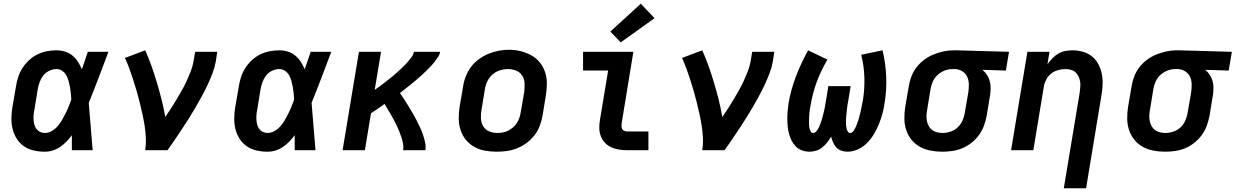

<svg xmlns="http://www.w3.org/2000/svg" viewBox="-20 -809 6654 1034"><path d="M221 8Q191 8 162 1.5Q133 -5 109.5 -21Q86 -37 70.5 -61.5Q55 -86 48 -114Q41 -142 41.5 -172.5Q42 -203 47 -233L66 -343Q70 -369 78 -394Q86 -419 101 -442.5Q116 -466 136.5 -485Q157 -504 181.5 -516Q206 -528 232 -533Q258 -538 284 -538Q308 -538 330.5 -531Q353 -524 370.5 -509.5Q388 -495 400 -476Q412 -457 421 -436Q429 -459 437 -482.5Q445 -506 453 -530H564Q538 -461 512 -392.5Q486 -324 458 -255Q464 -192 468.5 -128Q473 -64 479 0H367Q367 -20 367 -40.5Q367 -61 367 -81Q354 -63 338 -46.5Q322 -30 303.5 -17.5Q285 -5 264 1.5Q243 8 221 8ZM221 -93Q241 -93 259 -103.5Q277 -114 290.5 -129.5Q304 -145 314 -162.5Q324 -180 333 -198Q342 -216 349.5 -234.5Q357 -253 364 -272Q363 -289 361.5 -306Q360 -323 357 -339.5Q354 -356 349.5 -372.5Q345 -389 337 -403.5Q329 -418 315 -427.5Q301 -437 284 -437Q264 -437 244.5 -427.5Q225 -418 212.5 -401.5Q200 -385 193 -365.5Q186 -346 183 -327L165 -217Q162 -203 161 -189.5Q160 -176 161 -162.5Q162 -149 165.5 -136.5Q169 -124 176.5 -114Q184 -104 196 -98.5Q208 -93 221 -93Z M762 0Q767 -33 765.5 -66Q764 -99 759 -131Q754 -163 747 -194.5Q740 -226 732.5 -257Q725 -288 716 -318.5Q707 -349 697.5 -379Q688 -409 677 -438.5Q666 -468 653 -497L762 -538Q781 -496 796.5 -452Q812 -408 825.5 -362.5Q839 -317 850.5 -271.5Q862 -226 870 -179Q886 -202 901.5 -226Q917 -250 931.5 -274.5Q946 -299 960 -323.5Q974 -348 985.5 -373.5Q997 -399 1007 -424.5Q1017 -450 1022 -477L1031 -530H1150L1142 -477Q1136 -445 1124 -413.5Q1112 -382 1097.5 -351Q1083 -320 1066.5 -290Q1050 -260 1033 -230.5Q1016 -201 997.5 -172Q979 -143 960 -114Q941 -85 921.5 -56.5Q902 -28 882 0Z M1421 8Q1391 8 1362 1.5Q1333 -5 1309.5 -21Q1286 -37 1270.5 -61.5Q1255 -86 1248 -114Q1241 -142 1241.5 -172.5Q1242 -203 1247 -233L1266 -343Q1270 -369 1278 -394Q1286 -419 1301 -442.5Q1316 -466 1336.5 -485Q1357 -504 1381.5 -516Q1406 -528 1432 -533Q1458 -538 1484 -538Q1508 -538 1530.5 -531Q1553 -524 1570.5 -509.5Q1588 -495 1600 -476Q1612 -457 1621 -436Q1629 -459 1637 -482.5Q1645 -506 1653 -530H1764Q1738 -461 1712 -392.5Q1686 -324 1658 -255Q1664 -192 1668.5 -128Q1673 -64 1679 0H1567Q1567 -20 1567 -40.5Q1567 -61 1567 -81Q1554 -63 1538 -46.5Q1522 -30 1503.5 -17.5Q1485 -5 1464 1.5Q1443 8 1421 8ZM1421 -93Q1441 -93 1459 -103.5Q1477 -114 1490.5 -129.5Q1504 -145 1514 -162.5Q1524 -180 1533 -198Q1542 -216 1549.5 -234.5Q1557 -253 1564 -272Q1563 -289 1561.5 -306Q1560 -323 1557 -339.5Q1554 -356 1549.5 -372.5Q1545 -389 1537 -403.5Q1529 -418 1515 -427.5Q1501 -437 1484 -437Q1464 -437 1444.5 -427.5Q1425 -418 1412.5 -401.5Q1400 -385 1393 -365.5Q1386 -346 1383 -327L1365 -217Q1362 -203 1361 -189.5Q1360 -176 1361 -162.5Q1362 -149 1365.5 -136.5Q1369 -124 1376.5 -114Q1384 -104 1396 -98.5Q1408 -93 1421 -93Z M1825 0 1913 -530H2032L1998 -325Q2011 -334 2023 -342.5Q2035 -351 2046.5 -360.5Q2058 -370 2070 -379Q2082 -388 2093.5 -397.5Q2105 -407 2116 -417Q2127 -427 2138 -437Q2149 -447 2159.5 -458Q2170 -469 2179.5 -480Q2189 -491 2198 -503.5Q2207 -516 2209 -530H2350Q2348 -515 2339 -502Q2330 -489 2320.5 -476.5Q2311 -464 2300 -452.5Q2289 -441 2278 -430Q2267 -419 2255.5 -408.5Q2244 -398 2232 -387.5Q2220 -377 2208 -367Q2196 -357 2183.5 -347Q2171 -337 2158.5 -327.5Q2146 -318 2134 -308Q2146 -291 2157.5 -273Q2169 -255 2180 -237Q2191 -219 2201.5 -201Q2212 -183 2222 -164Q2232 -145 2241 -125.5Q2250 -106 2257 -86Q2264 -66 2269 -44Q2274 -22 2271 0H2151Q2154 -18 2150.5 -35.5Q2147 -53 2142 -69Q2137 -85 2130.5 -100.5Q2124 -116 2117 -131.5Q2110 -147 2102 -161.5Q2094 -176 2085.5 -191Q2077 -206 2068.5 -220Q2060 -234 2051 -249Q2033 -236 2014.5 -223.5Q1996 -211 1978 -199L1945 0Z M2655 8Q2623 8 2592 2.5Q2561 -3 2534.5 -18Q2508 -33 2489 -56Q2470 -79 2460.5 -108Q2451 -137 2450.5 -169Q2450 -201 2455 -233L2474 -343Q2478 -371 2488.5 -398Q2499 -425 2516.5 -448.5Q2534 -472 2558.5 -490Q2583 -508 2610 -519Q2637 -530 2664.5 -535.5Q2692 -541 2721 -541Q2753 -541 2783.5 -533.5Q2814 -526 2840.5 -511.5Q2867 -497 2886 -474Q2905 -451 2915 -422Q2925 -393 2925 -361Q2925 -329 2920 -297L2902 -187Q2897 -159 2887 -132Q2877 -105 2859 -81.5Q2841 -58 2817 -40Q2793 -22 2766 -11Q2739 0 2711 4Q2683 8 2655 8ZM2657 -93Q2672 -93 2687 -95.5Q2702 -98 2716 -105Q2730 -112 2742.5 -122.5Q2755 -133 2763.5 -146.5Q2772 -160 2777 -174.5Q2782 -189 2784 -203L2803 -313Q2806 -337 2805 -360Q2804 -383 2792.5 -401.5Q2781 -420 2760 -428.5Q2739 -437 2716 -437Q2694 -437 2671.5 -430Q2649 -423 2631.5 -407Q2614 -391 2604 -370Q2594 -349 2591 -327L2573 -217Q2569 -194 2570 -171Q2571 -148 2582 -129.5Q2593 -111 2613.5 -102Q2634 -93 2657 -93Z M3357 0Q3335 0 3313 -3.5Q3291 -7 3271.5 -16Q3252 -25 3237.5 -40.5Q3223 -56 3215.5 -76Q3208 -96 3207.5 -118.5Q3207 -141 3211 -163L3255 -429H3120V-530H3391L3328 -146Q3327 -138 3327 -130Q3327 -122 3330.5 -115Q3334 -108 3341.5 -104.5Q3349 -101 3357 -101H3472V0ZM3323 -581 3267 -639 3431 -789 3505 -711Z M3762 0Q3767 -33 3765.5 -66Q3764 -99 3759 -131Q3754 -163 3747 -194.5Q3740 -226 3732.5 -257Q3725 -288 3716 -318.5Q3707 -349 3697.5 -379Q3688 -409 3677 -438.5Q3666 -468 3653 -497L3762 -538Q3781 -496 3796.5 -452Q3812 -408 3825.5 -362.5Q3839 -317 3850.5 -271.5Q3862 -226 3870 -179Q3886 -202 3901.5 -226Q3917 -250 3931.5 -274.5Q3946 -299 3960 -323.5Q3974 -348 3985.5 -373.5Q3997 -399 4007 -424.5Q4017 -450 4022 -477L4031 -530H4150L4142 -477Q4136 -445 4124 -413.5Q4112 -382 4097.5 -351Q4083 -320 4066.5 -290Q4050 -260 4033 -230.5Q4016 -201 3997.5 -172Q3979 -143 3960 -114Q3941 -85 3921.5 -56.5Q3902 -28 3882 0Z M4340 8Q4319 8 4299.5 1Q4280 -6 4266 -20Q4252 -34 4243 -52Q4234 -70 4229 -89Q4224 -108 4222 -128.5Q4220 -149 4220 -170.5Q4220 -192 4222 -213Q4224 -234 4227 -255Q4233 -291 4243.5 -328Q4254 -365 4267.5 -400.5Q4281 -436 4297.5 -470.5Q4314 -505 4332 -538L4436 -488Q4419 -459 4404.5 -429Q4390 -399 4378.5 -368Q4367 -337 4358.5 -304Q4350 -271 4345 -240Q4343 -230 4341.5 -220Q4340 -210 4339 -199.5Q4338 -189 4337.5 -179Q4337 -169 4337 -159.5Q4337 -150 4337 -140Q4337 -130 4339 -120.5Q4341 -111 4345.5 -102Q4350 -93 4360 -93Q4368 -93 4374 -99.5Q4380 -106 4384.5 -113Q4389 -120 4392 -127.5Q4395 -135 4398 -142.5Q4401 -150 4403.5 -157.5Q4406 -165 4408 -172.5Q4410 -180 4412 -188Q4414 -196 4416 -203.5Q4418 -211 4419.5 -218.5Q4421 -226 4422.5 -234Q4424 -242 4425 -249.5Q4426 -257 4428 -265L4441 -345H4561L4548 -265Q4546 -256 4544.5 -246.5Q4543 -237 4542 -228Q4541 -219 4540 -209.5Q4539 -200 4538 -191Q4537 -182 4536.5 -172.5Q4536 -163 4536 -154Q4536 -145 4536.5 -136Q4537 -127 4539 -118.5Q4541 -110 4545 -101.5Q4549 -93 4559 -93Q4567 -93 4573 -100Q4579 -107 4583 -114Q4587 -121 4590 -128.5Q4593 -136 4596 -143.5Q4599 -151 4601.5 -159Q4604 -167 4606 -174.5Q4608 -182 4610 -190Q4612 -198 4614 -205.5Q4616 -213 4617.5 -221Q4619 -229 4620.5 -236.5Q4622 -244 4623.5 -252Q4625 -260 4627 -268Q4637 -331 4635 -393Q4633 -455 4618 -514L4733 -538Q4741 -503 4746 -468Q4751 -433 4752.5 -397.5Q4754 -362 4752 -326.5Q4750 -291 4744 -255Q4740 -226 4732.5 -198Q4725 -170 4714 -142.5Q4703 -115 4687.5 -88.5Q4672 -62 4650.5 -40Q4629 -18 4601 -5Q4573 8 4544 8Q4527 8 4511 2.5Q4495 -3 4484 -15Q4473 -27 4466.5 -42Q4460 -57 4456 -73Q4446 -56 4434.5 -41.5Q4423 -27 4408 -15Q4393 -3 4375 2.5Q4357 8 4340 8Z M5054 8Q5023 8 4991.5 2Q4960 -4 4934 -18.5Q4908 -33 4889 -56.5Q4870 -80 4860.5 -108.5Q4851 -137 4850.5 -169Q4850 -201 4855 -233L4874 -343Q4878 -370 4888 -396.5Q4898 -423 4915.5 -446Q4933 -469 4957 -487Q4981 -505 5007.5 -515.5Q5034 -526 5061 -532Q5088 -538 5116 -538Q5120 -538 5124 -538Q5128 -538 5133 -538L5414 -530L5397 -429L5271 -433Q5285 -421 5295 -406Q5305 -391 5310 -373Q5315 -355 5315 -335.5Q5315 -316 5312 -297L5294 -187Q5289 -160 5279.5 -133.5Q5270 -107 5253 -83Q5236 -59 5212.5 -40.5Q5189 -22 5163 -11Q5137 0 5109 4Q5081 8 5054 8ZM5056 -93Q5078 -93 5100 -100.5Q5122 -108 5138.5 -124Q5155 -140 5164 -161Q5173 -182 5176 -203L5195 -313Q5198 -335 5197.5 -356.5Q5197 -378 5188.5 -396Q5180 -414 5162.5 -425Q5145 -436 5124 -437H5116Q5114 -437 5112.5 -437Q5111 -437 5109 -437Q5087 -437 5066 -428.5Q5045 -420 5028.5 -404.5Q5012 -389 5003 -368.5Q4994 -348 4991 -327L4973 -217Q4970 -201 4969.5 -186Q4969 -171 4972 -156.5Q4975 -142 4982 -129.5Q4989 -117 5000.5 -108.5Q5012 -100 5026.5 -96.5Q5041 -93 5056 -93Z M5709 205 5795 -313Q5797 -328 5798 -343Q5799 -358 5796.5 -372Q5794 -386 5787.5 -399Q5781 -412 5770.5 -421Q5760 -430 5746 -433.5Q5732 -437 5717 -437Q5697 -437 5676.5 -431Q5656 -425 5639.5 -411.5Q5623 -398 5613.5 -379Q5604 -360 5601 -340L5545 0H5425L5513 -530H5632L5621 -463Q5633 -480 5647.5 -495Q5662 -510 5680 -520.5Q5698 -531 5717.5 -534.5Q5737 -538 5756 -538Q5785 -538 5812.5 -530Q5840 -522 5861 -505Q5882 -488 5895 -463.5Q5908 -439 5913.5 -412Q5919 -385 5918 -355.5Q5917 -326 5912 -297L5829 205Z M6254 8Q6223 8 6191.5 2Q6160 -4 6134 -18.5Q6108 -33 6089 -56.5Q6070 -80 6060.5 -108.5Q6051 -137 6050.5 -169Q6050 -201 6055 -233L6074 -343Q6078 -370 6088 -396.5Q6098 -423 6115.5 -446Q6133 -469 6157 -487Q6181 -505 6207.5 -515.5Q6234 -526 6261 -532Q6288 -538 6316 -538Q6320 -538 6324 -538Q6328 -538 6333 -538L6614 -530L6597 -429L6471 -433Q6485 -421 6495 -406Q6505 -391 6510 -373Q6515 -355 6515 -335.5Q6515 -316 6512 -297L6494 -187Q6489 -160 6479.5 -133.5Q6470 -107 6453 -83Q6436 -59 6412.5 -40.5Q6389 -22 6363 -11Q6337 0 6309 4Q6281 8 6254 8ZM6256 -93Q6278 -93 6300 -100.5Q6322 -108 6338.5 -124Q6355 -140 6364 -161Q6373 -182 6376 -203L6395 -313Q6398 -335 6397.5 -356.5Q6397 -378 6388.5 -396Q6380 -414 6362.5 -425Q6345 -436 6324 -437H6316Q6314 -437 6312.5 -437Q6311 -437 6309 -437Q6287 -437 6266 -428.5Q6245 -420 6228.5 -404.5Q6212 -389 6203 -368.5Q6194 -348 6191 -327L6173 -217Q6170 -201 6169.5 -186Q6169 -171 6172 -156.5Q6175 -142 6182 -129.5Q6189 -117 6200.5 -108.5Q6212 -100 6226.5 -96.5Q6241 -93 6256 -93Z"/></svg>

Font: Iosevka Curly Extended Oblique
Style: Bold
Weight: 700
Width: 7
Italic angle: -9°
Monospace: yes
Designer: Belleve Invis
Foundry: Belleve Invis
Version: Version 11.1.0; ttfautohint (v1.8.3)